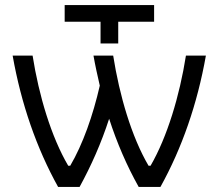

<svg xmlns="http://www.w3.org/2000/svg" viewBox="-20 -740 865 760"><path d="M378 -568H448V-654H590V-720H236V-654H378ZM795 -520H716C691 -361 642 -198 576 -84H568C501 -198 453 -361 428 -520H350C357 -480 366 -440 375 -401C348 -283 308 -169 258 -84H250C183 -198 134 -361 109 -520H30C64 -328 125 -153 210 0H295C341 -84 381 -174 412 -270C443 -174 482 -84 529 0H615C700 -153 761 -328 795 -520Z"/></svg>

Font: Fixel Display Regular
Style: Regular
Weight: 400
Designer: AlfaBravo + MacPaw
Foundry: Kyrylo Tkachov, Marchela Mozhyna, Serhii Makarenko, Maria Weinstein, Zakhar Kryvoshyya
Version: Version 1.211